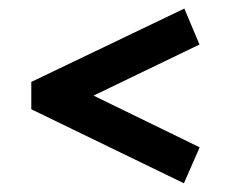

<svg xmlns="http://www.w3.org/2000/svg" viewBox="-20 -454 540 446"><path d="M52.7 -200.2V-263.7L408.2 -434.1L443.4 -350.6L197.3 -231.9L443.8 -111.8L407.2 -28.3Z"/></svg>

Font: Vesper Libre
Style: Bold
Weight: 700
Designer: Robert Keller & Kimya Gandhi
Foundry: Mota Italic
Version: Version 1.058